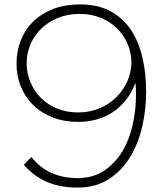

<svg xmlns="http://www.w3.org/2000/svg" viewBox="-20 -840 738 871"><path d="M643 -422Q643 -345 625.5 -267.5Q608 -190 570.5 -128Q533 -66 474 -27.5Q415 11 332 11Q257 11 198 -12.5Q139 -36 88 -92L122 -128Q164 -76 216.5 -54Q269 -32 332 -32Q403 -32 453.5 -66.5Q504 -101 536 -155Q568 -209 582.5 -276.5Q597 -344 597 -410Q597 -421 596.5 -435Q596 -449 595 -461H593Q575 -414 547 -381Q519 -348 485 -327Q451 -306 412.5 -296.5Q374 -287 335 -287Q272 -287 220 -307Q168 -327 131.5 -362.5Q95 -398 75 -446Q55 -494 55 -551Q55 -609 75 -658.5Q95 -708 132.5 -744Q170 -780 223 -800Q276 -820 343 -820Q422 -820 478.5 -790.5Q535 -761 571.5 -708Q608 -655 625.5 -582Q643 -509 643 -422ZM576 -557Q576 -600 559 -640Q542 -680 511.5 -710.5Q481 -741 437.5 -759Q394 -777 342 -777Q288 -777 243.5 -759Q199 -741 167.5 -710.5Q136 -680 118.5 -639.5Q101 -599 101 -553Q101 -509 117.5 -468.5Q134 -428 164.5 -397Q195 -366 238 -348Q281 -330 335 -330Q387 -330 431 -348.5Q475 -367 507 -398.5Q539 -430 557.5 -471Q576 -512 576 -557Z"/></svg>

Font: TypoPRO Sinkin Sans
Style: 200 X Light
Weight: 200
Designer: Keith Bates
Foundry: K-Type
Version: Sinkin Sans (version 1.0)  by Keith Bates   •   © 2014   www